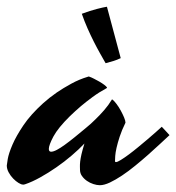

<svg xmlns="http://www.w3.org/2000/svg" viewBox="-90 -522 524 571"><path d="M252 -43Q252 -40 254.9 -40Q259.3 -40 269.5 -46.4Q279.8 -52.7 293 -62.5Q306.2 -72.3 321 -84.5Q335.9 -96.7 349.6 -108.4Q363.3 -120.1 374.3 -129.9Q385.3 -139.6 391.1 -145Q395.5 -140.6 402.1 -133.3Q408.7 -126 414.1 -120.1Q402.3 -109.4 386 -94Q369.6 -78.6 350.8 -62Q332 -45.4 312 -29.1Q292 -12.7 272.9 0Q253.9 12.7 236.8 20.8Q219.7 28.8 207 28.8Q198.2 28.8 187.7 25.4Q177.2 22 168.5 15.9Q159.7 9.8 153.8 1.5Q147.9 -6.8 147.9 -17.1Q147.9 -21 147.7 -26.6Q147.5 -32.2 148.4 -41.3Q149.4 -50.3 152.3 -63.2Q155.3 -76.2 161.1 -95.2Q145 -78.1 123.3 -59.6Q101.6 -41 77.6 -24.4Q53.7 -7.8 29.5 5.6Q5.4 19 -15.1 25.9Q-17.6 26.9 -19 26.9Q-20.5 26.9 -22 26.9Q-26.9 26.9 -34.9 22Q-43 17.1 -50.8 9Q-58.6 1 -64.2 -9.3Q-69.8 -19.5 -69.8 -29.8Q-69.8 -32.7 -66.9 -49.3Q-64 -65.9 -53 -91.6Q-42 -117.2 -20.5 -149.2Q1 -181.2 38.1 -214.8Q57.1 -231.9 79.1 -247.1Q97.7 -259.8 121.6 -272.9Q145.5 -286.1 171.9 -293.9Q172.9 -293.9 173.6 -294.4Q174.3 -294.9 175.8 -293.9Q181.6 -292 189.7 -287.8Q197.8 -283.7 205.8 -279.1Q213.9 -274.4 220 -269.8Q226.1 -265.1 228 -262.2Q228.5 -261.2 228 -260.7L227.1 -259.8Q205.1 -248 185.5 -233.6Q166 -219.2 150.9 -206.5Q133.3 -191.4 118.2 -176.8Q82.5 -141.6 68.8 -116Q55.2 -90.3 55.2 -79.1Q55.2 -70.8 62 -70.8Q68.8 -70.8 79.3 -76.4Q89.8 -82 103 -91.6Q116.2 -101.1 132.1 -114Q147.9 -127 165 -141.1Q180.2 -153.3 194.3 -167.5Q206.5 -179.2 219.7 -194.3Q232.9 -209.5 242.2 -225.1Q242.2 -225.6 242.7 -226.1Q243.2 -226.6 244.1 -226.1Q249.5 -222.2 256.3 -213.1Q263.2 -204.1 269 -193.4Q274.9 -182.6 279.1 -172.6Q283.2 -162.6 283.2 -157.2Q272 -134.3 265.9 -115.5Q259.8 -96.7 256.6 -82.5Q253.4 -68.4 252.7 -58.3Q252 -48.3 252 -43ZM269 -349.1Q257.8 -343.8 248 -340.8Q238.3 -337.9 224.1 -334Q216.8 -346.7 207.8 -362.8Q198.7 -378.9 189.2 -397.7Q179.7 -416.5 170.4 -437.5Q161.1 -458.5 153.3 -481Q178.2 -490.2 198.2 -495.4Q218.3 -500.5 228 -502L269 -349.1Z"/></svg>

Font: Yesteryear
Style: Regular
Weight: 400
Designer: Astigmatic (AOETI)
Foundry: Astigmatic (AOETI)
Version: Version 1.000